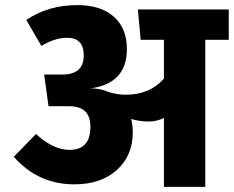

<svg xmlns="http://www.w3.org/2000/svg" viewBox="-20 -732 916 752"><path d="M876 -695V-576H784V0H622V-270Q594 -256 561 -256Q528 -256 494 -266Q500 -242 500 -213Q500 -123 438 -66.5Q376 -10 271 -10Q129 -10 34 -118L121 -207Q189 -145 252 -145Q334 -145 334 -234Q334 -276 313.5 -296Q293 -316 248 -316H170L153 -440H224Q308 -440 308 -515Q308 -584 243 -584Q195 -584 142 -552L83 -654Q169 -712 283 -712Q375 -712 426 -666.5Q477 -621 477 -540Q477 -405 335 -386Q373 -386 404 -372Q439 -361 472 -361Q567 -361 622 -424V-576H531L520 -695Z"/></svg>

Font: FiraGO ExtraBold
Style: Regular
Weight: 800
Designer: bBox Type
Foundry: bBox Type GmbH
Version: Version 1.001;PS 001.001;hotconv 1.0.88;makeotf.lib2.5.64775